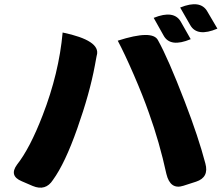

<svg xmlns="http://www.w3.org/2000/svg" viewBox="-20 -853 1040 892"><path d="M694 -770Q788 -808 820 -752L866 -671Q771 -631 740 -688L694 -770ZM817 -818Q911 -856 943 -800L990 -720Q896 -680 864 -736L817 -818ZM178 -317Q254 -513 271 -702Q448 -665 430 -597Q430 -600 421 -550Q397 -420 339 -256Q282 -94 226 -17Q192 36 132 11L81 -11Q21 -36 59 -88Q119 -164 178 -317ZM672 -328Q644 -408 601 -507Q558 -606 527 -664Q689 -716 714 -666Q761 -582 838 -382Q902 -216 934 -94Q952 -29 891 -9L832 10Q771 30 753 -45Q721 -192 672 -328Z"/></svg>

Font: Swei Half Moon CJK SC
Style: Black
Weight: 900
Version: Version 2.071